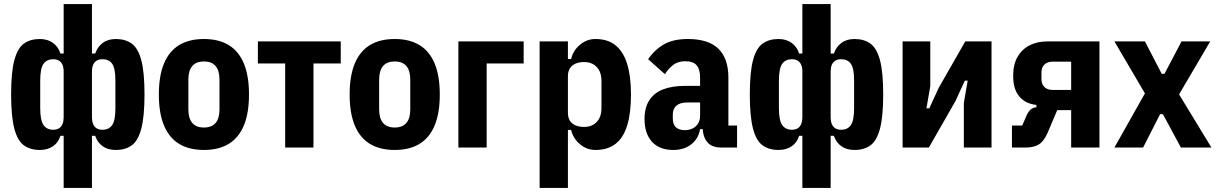

<svg xmlns="http://www.w3.org/2000/svg" viewBox="-20 -730 6022 950"><path d="M295 200V-58H279Q269 -25 242.5 -6.5Q216 12 177 12Q130 12 98.5 -10.5Q67 -33 51 -93Q35 -153 35 -263Q35 -373 51 -432.5Q67 -492 98.5 -514.5Q130 -537 177 -537Q216 -537 242.5 -517.5Q269 -498 279 -465H295V-710H435V-465H451Q462 -498 488 -517.5Q514 -537 553 -537Q600 -537 631.5 -514.5Q663 -492 679 -432.5Q695 -373 695 -263Q695 -153 679 -93Q663 -33 631.5 -10.5Q600 12 553 12Q514 12 488 -6.5Q462 -25 451 -58H435V200ZM243 -88Q261 -88 272.5 -95.5Q284 -103 289.5 -117Q295 -131 295 -149V-376Q295 -395 289.5 -408.5Q284 -422 272.5 -429.5Q261 -437 243 -437Q212 -437 195.5 -414.5Q179 -392 179 -330V-195Q179 -134 195.5 -111Q212 -88 243 -88ZM487 -88Q519 -88 535 -111Q551 -134 551 -195V-330Q551 -392 535 -414.5Q519 -437 487 -437Q469 -437 457.5 -429.5Q446 -422 440.5 -408.5Q435 -395 435 -376V-149Q435 -131 440.5 -117Q446 -103 457.5 -95.5Q469 -88 487 -88Z M989 12Q916 12 866.5 -18Q817 -48 791.5 -109Q766 -170 766 -262Q766 -355 791.5 -416Q817 -477 866.5 -507Q916 -537 989 -537Q1062 -537 1111.5 -507Q1161 -477 1186.5 -416Q1212 -355 1212 -262Q1212 -170 1186.5 -109Q1161 -48 1111.5 -18Q1062 12 989 12ZM989 -99Q1027 -99 1046.5 -121.5Q1066 -144 1066 -189V-336Q1066 -381 1046.5 -403.5Q1027 -426 989 -426Q951 -426 931.5 -403.5Q912 -381 912 -336V-189Q912 -144 931.5 -121.5Q951 -99 989 -99Z M1391 0V-416H1256V-525H1666V-416H1531V0Z M1933 12Q1860 12 1810.5 -18Q1761 -48 1735.5 -109Q1710 -170 1710 -262Q1710 -355 1735.5 -416Q1761 -477 1810.5 -507Q1860 -537 1933 -537Q2006 -537 2055.5 -507Q2105 -477 2130.5 -416Q2156 -355 2156 -262Q2156 -170 2130.5 -109Q2105 -48 2055.5 -18Q2006 12 1933 12ZM1933 -99Q1971 -99 1990.5 -121.5Q2010 -144 2010 -189V-336Q2010 -381 1990.5 -403.5Q1971 -426 1933 -426Q1895 -426 1875.5 -403.5Q1856 -381 1856 -336V-189Q1856 -144 1875.5 -121.5Q1895 -99 1933 -99Z M2248 0V-525H2571V-416H2388V0Z M2650 200V-525H2790V-438H2806Q2815 -479 2849 -508Q2883 -537 2926 -537Q2987 -537 3025.5 -506Q3064 -475 3083 -414Q3102 -353 3102 -262Q3102 -171 3083.5 -110Q3065 -49 3026 -18.5Q2987 12 2926 12Q2883 12 2849 -17Q2815 -46 2806 -87H2790V200ZM2870 -102Q2909 -102 2932.5 -126.5Q2956 -151 2956 -196V-329Q2956 -374 2932.5 -398.5Q2909 -423 2870 -423Q2845 -423 2827 -415Q2809 -407 2799.5 -391.5Q2790 -376 2790 -353V-172Q2790 -149 2799.5 -133.5Q2809 -118 2827 -110Q2845 -102 2870 -102Z M3627 0H3546Q3522 0 3501.5 -9.5Q3481 -19 3468.5 -43.5Q3456 -68 3456 -113V-127L3487 -91H3444Q3436 -44 3400.5 -16Q3365 12 3312 12Q3242 12 3205.5 -29Q3169 -70 3169 -141Q3169 -198 3193 -234.5Q3217 -271 3261.5 -288Q3306 -305 3368 -305H3444V-346Q3444 -387 3427 -407Q3410 -427 3370 -427Q3336 -427 3312 -409.5Q3288 -392 3270 -363L3187 -437Q3219 -484 3265 -510.5Q3311 -537 3383 -537Q3485 -537 3534.5 -489Q3584 -441 3584 -346V-109H3627ZM3444 -223H3381Q3345 -223 3327 -207.5Q3309 -192 3309 -163V-144Q3309 -114 3324.5 -100Q3340 -86 3368 -86Q3389 -86 3406 -94Q3423 -102 3433.5 -118Q3444 -134 3444 -158Z M3950 200V-58H3934Q3924 -25 3897.5 -6.5Q3871 12 3832 12Q3785 12 3753.5 -10.5Q3722 -33 3706 -93Q3690 -153 3690 -263Q3690 -373 3706 -432.5Q3722 -492 3753.5 -514.5Q3785 -537 3832 -537Q3871 -537 3897.5 -517.5Q3924 -498 3934 -465H3950V-710H4090V-465H4106Q4117 -498 4143 -517.5Q4169 -537 4208 -537Q4255 -537 4286.5 -514.5Q4318 -492 4334 -432.5Q4350 -373 4350 -263Q4350 -153 4334 -93Q4318 -33 4286.5 -10.5Q4255 12 4208 12Q4169 12 4143 -6.5Q4117 -25 4106 -58H4090V200ZM3898 -88Q3916 -88 3927.5 -95.5Q3939 -103 3944.5 -117Q3950 -131 3950 -149V-376Q3950 -395 3944.5 -408.5Q3939 -422 3927.5 -429.5Q3916 -437 3898 -437Q3867 -437 3850.5 -414.5Q3834 -392 3834 -330V-195Q3834 -134 3850.5 -111Q3867 -88 3898 -88ZM4142 -88Q4174 -88 4190 -111Q4206 -134 4206 -195V-330Q4206 -392 4190 -414.5Q4174 -437 4142 -437Q4124 -437 4112.5 -429.5Q4101 -422 4095.5 -408.5Q4090 -395 4090 -376V-149Q4090 -131 4095.5 -117Q4101 -103 4112.5 -95.5Q4124 -88 4142 -88Z M4446 0V-525H4583V-304L4564 -194H4578L4625 -296L4756 -525H4886V0H4749V-221L4768 -331H4754L4707 -229L4576 0Z M4987 0V-109H5038L5060 -160Q5068 -178 5079.5 -188Q5091 -198 5108 -199V-211Q5055 -216 5024 -252Q4993 -288 4993 -355Q4993 -410 5014 -447.5Q5035 -485 5073 -505Q5111 -525 5161 -525H5420V0H5280V-185H5211L5164 -74Q5146 -32 5121 -16Q5096 0 5055 0ZM5188 -285H5280V-425H5188Q5163 -425 5148 -411Q5133 -397 5133 -371V-339Q5133 -313 5148 -299Q5163 -285 5188 -285Z M5494 0 5645 -268 5494 -525H5645L5728 -365H5742L5826 -525H5968L5814 -263L5974 0H5823L5734 -165H5720L5636 0Z"/></svg>

Font: IBM Plex Sans Condensed
Style: Bold
Weight: 700
Width: 3
Designer: Mike Abbink, Paul van der Laan, Pieter van Rosmalen
Foundry: Bold Monday
Version: Version 3.201